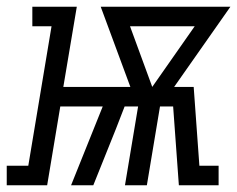

<svg xmlns="http://www.w3.org/2000/svg" viewBox="-85 -550 705 570"><path d="M-65 0V-58H-1L68 -472H11V-530H143L103 -292H302L214 -530H599L432 -292H490L507 -57V-58H564V0H446L429 -234H390L351 0H286L325 -234H285L259 -167L192 0H126L220 -234H94L55 0ZM367 -292 493 -472H301Z"/></svg>

Font: Iosevka Slab LtExObl
Style: Regular
Weight: 300
Width: 7
Italic angle: -9°
Monospace: yes
Designer: Belleve Invis
Foundry: Belleve Invis
Version: Version 11.1.0; ttfautohint (v1.8.3)